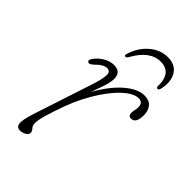

<svg xmlns="http://www.w3.org/2000/svg" viewBox="-194 -691 771 771"><g transform="rotate(45 191.0 -306.0)"><path d="M75 -379.5Q65.5 -384.5 74 -397.5Q86.5 -417.5 109.2 -431.5Q132 -445.5 155 -445.5Q195 -445.5 195 -406.5Q195 -388.5 186.8 -362.8Q178.5 -337 166.5 -304Q204 -371 247.2 -408.2Q290.5 -445.5 328.5 -445.5Q355.5 -445.5 369 -429.5Q382.5 -413.5 382.5 -386.5Q382.5 -341 355 -341Q339.5 -341 339.5 -360.5Q339.5 -368 341.8 -375.5Q344 -383 344 -394.5Q344 -421 319.5 -421Q291 -421 253.5 -386Q216 -351 179.5 -289Q143 -227 117 -145.5Q103.5 -104.5 99.2 -86Q95 -67.5 95 -56.5Q95 -41.5 103 -33.2Q111 -25 111 -16.5Q111 -6 99.2 1Q87.5 8 74 8Q55.5 8 52.5 -9.8Q49.5 -27.5 64.5 -74.5L150.5 -337Q163.5 -378.5 163 -397.8Q162.5 -417 144 -417Q134 -417 122.8 -410.5Q111.5 -404 95.5 -388Q81.5 -375.5 75 -379.5ZM277.5 -587.5Q217.5 -587.5 174 -509Q169.5 -501 164 -501Q156.5 -501 159 -511Q173 -559.5 208 -590Q243 -620.5 286 -620.5Q329 -620.5 347.8 -589.5Q366.5 -558.5 355 -509.5Q352.5 -501 345.5 -501Q339.5 -501 339.5 -509Q341.5 -587.5 277.5 -587.5Z"/></g></svg>

Font: Fraunces 72pt S100 Thin
Style: Italic
Weight: 100
Italic angle: -16°
Version: Version 1.000; ttfautohint (v1.8.3)